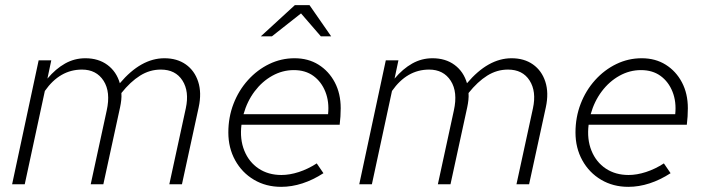

<svg xmlns="http://www.w3.org/2000/svg" viewBox="-20 -715 2734 745"><path d="M27 0 130 -481H179L164 -410Q196 -448 232.5 -468.5Q269 -489 311 -489Q362 -489 397 -463Q432 -437 445 -392Q527 -489 618 -489Q667 -489 701 -465Q735 -441 749 -398Q763 -355 751 -299L686 0H637L701 -295Q715 -360 688 -402.5Q661 -445 604 -445Q561 -445 523.5 -421.5Q486 -398 451 -354Q452 -341 450.5 -327Q449 -313 446 -299L381 0H332L394 -286Q410 -358 382 -401.5Q354 -445 298 -445Q212 -445 154 -362L76 0Z M1071 10Q1012 10 965.5 -17.5Q919 -45 892.5 -93Q866 -141 866 -201Q866 -260 886 -312Q906 -364 942 -404Q978 -444 1024.5 -466.5Q1071 -489 1123 -489Q1176 -489 1216 -464Q1256 -439 1279 -395.5Q1302 -352 1302 -295Q1302 -279 1301 -263.5Q1300 -248 1298 -231H917Q910 -175 928 -130.5Q946 -86 983.5 -61Q1021 -36 1072 -36Q1104 -36 1139.5 -47.5Q1175 -59 1209 -81L1235 -43Q1195 -17 1153.5 -3.5Q1112 10 1071 10ZM925 -272H1253Q1258 -320 1242.5 -359Q1227 -398 1196 -420.5Q1165 -443 1120 -443Q1076 -443 1036.5 -421Q997 -399 968 -360.5Q939 -322 925 -272ZM992 -574 1124 -695H1181L1265 -574H1225L1148 -663L1035 -574Z M1374 0 1477 -481H1526L1511 -410Q1543 -448 1579.5 -468.5Q1616 -489 1658 -489Q1709 -489 1744 -463Q1779 -437 1792 -392Q1874 -489 1965 -489Q2014 -489 2048 -465Q2082 -441 2096 -398Q2110 -355 2098 -299L2033 0H1984L2048 -295Q2062 -360 2035 -402.5Q2008 -445 1951 -445Q1908 -445 1870.5 -421.5Q1833 -398 1798 -354Q1799 -341 1797.5 -327Q1796 -313 1793 -299L1728 0H1679L1741 -286Q1757 -358 1729 -401.5Q1701 -445 1645 -445Q1559 -445 1501 -362L1423 0Z M2418 10Q2359 10 2312.5 -17.5Q2266 -45 2239.5 -93Q2213 -141 2213 -201Q2213 -260 2233 -312Q2253 -364 2289 -404Q2325 -444 2371.5 -466.5Q2418 -489 2470 -489Q2523 -489 2563 -464Q2603 -439 2626 -395.5Q2649 -352 2649 -295Q2649 -279 2648 -263.5Q2647 -248 2645 -231H2264Q2257 -175 2275 -130.5Q2293 -86 2330.5 -61Q2368 -36 2419 -36Q2451 -36 2486.5 -47.5Q2522 -59 2556 -81L2582 -43Q2542 -17 2500.5 -3.5Q2459 10 2418 10ZM2272 -272H2600Q2605 -320 2589.5 -359Q2574 -398 2543 -420.5Q2512 -443 2467 -443Q2423 -443 2383.5 -421Q2344 -399 2315 -360.5Q2286 -322 2272 -272Z"/></svg>

Font: Red Hat Text VF
Style: Italic
Weight: 300
Italic angle: -12°
Designer: Pentagram, MCKL
Foundry: Pentagram, MCKL
Version: Version 1.023